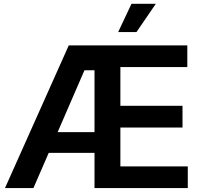

<svg xmlns="http://www.w3.org/2000/svg" viewBox="-20 -959 1019 979"><path d="M5.4 0 330.6 -727.5H935.1V-617.2H593.8V-419.4H910.6V-308.6H593.8V-110.4H937.5V0H461.9V-179.7H228.5L150.4 0ZM410.6 -600.6 273.9 -285.2H461.9V-600.6ZM582.5 -795.4 650.4 -939.5H774.4L675.8 -795.4Z"/></svg>

Font: Inter Tight SemiBold
Style: Regular
Weight: 600
Designer: Rasmus Andersson
Foundry: rsms
Version: Version 3.004; ttfautohint (v1.8.4.7-5d5b)